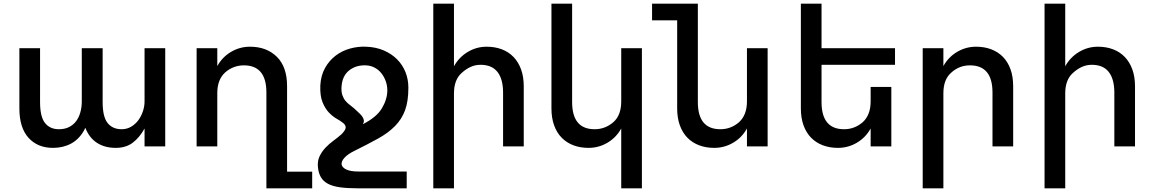

<svg xmlns="http://www.w3.org/2000/svg" viewBox="-20 -793 6233 1040"><path d="M875 -532V0H763V-97Q736 -48 699 -20Q662 8 607 8Q547 8 505 -19.5Q463 -47 442 -101L436 -88Q409 -39 365.5 -15.5Q322 8 267 8Q184 8 134.5 -46.5Q85 -101 85 -206V-532H197V-240Q197 -160 224 -126.5Q251 -93 299 -93Q331 -93 354.5 -105Q378 -117 393 -137.5Q408 -158 415.5 -185.5Q423 -213 423 -244V-532H424H535H536V-240Q536 -160 563 -126.5Q590 -93 639 -93Q667 -93 690 -106.5Q713 -120 729 -141.5Q745 -163 754 -190Q763 -217 763 -244V-532Z M1671 137V227H1423V-292Q1423 -439 1301 -439Q1244 -439 1200 -401Q1157 -362 1157 -289V0H1045V-532H1157V-435Q1184 -484 1231.5 -512Q1279 -540 1334 -540Q1424 -540 1479.5 -485.5Q1535 -431 1535 -326V137Z M1898 25Q1862 43 1845 62.5Q1828 82 1830.5 98Q1833 114 1855.5 125Q1878 136 1921 136H2183V227H1916Q1861 227 1821.5 221.5Q1782 216 1756.5 202.5Q1731 189 1718 166.5Q1705 144 1702 111Q1699 78 1711.5 52.5Q1724 27 1743.5 6.5Q1763 -14 1787 -31.5Q1811 -49 1831 -67Q1853 -90 1852.5 -103Q1852 -116 1838.5 -127Q1825 -138 1803.5 -150Q1782 -162 1761.5 -183.5Q1741 -205 1727 -239.5Q1713 -274 1715 -330Q1718 -385 1741 -425.5Q1764 -466 1798.5 -492Q1833 -518 1876 -530Q1919 -542 1963 -540Q2017 -538 2059.5 -519.5Q2102 -501 2131.5 -471Q2161 -441 2176.5 -402Q2192 -363 2192 -318Q2192 -244 2174 -195.5Q2156 -147 2119.5 -110Q2083 -73 2028 -42.5Q1973 -12 1898 25ZM1830 -324Q1828 -296 1834.5 -277.5Q1841 -259 1851.5 -246.5Q1862 -234 1874.5 -225Q1887 -216 1897 -207Q1907 -197 1919 -186.5Q1931 -176 1939.5 -165.5Q1948 -155 1950.5 -143.5Q1953 -132 1945 -120Q2020 -158 2049 -207Q2078 -256 2078 -304Q2078 -329 2069.5 -353Q2061 -377 2046 -396Q2031 -415 2009.5 -426.5Q1988 -438 1962 -439Q1908 -441 1871 -411.5Q1834 -382 1830 -324Z M2616 -540Q2661 -540 2698 -526Q2735 -512 2761.5 -484.5Q2788 -457 2802.5 -417Q2817 -377 2817 -325V0H2705V-291Q2705 -365 2674.5 -403.5Q2644 -442 2583 -442Q2554 -442 2529 -430.5Q2504 -419 2482 -399Q2439 -362 2439 -287V227H2327V-773H2439V-434Q2466 -483 2513.5 -511.5Q2561 -540 2616 -540Z M3345 -244V-532H3457V227H3345V-97Q3318 -48 3270.5 -20Q3223 8 3168 8Q3123 8 3086 -6Q3049 -20 3022.5 -47Q2996 -74 2981.5 -114Q2967 -154 2967 -206V-773H3079V-240Q3079 -93 3201 -93Q3258 -93 3302 -131Q3345 -168 3345 -244Z M4138 -532V0H4026V-97Q3999 -48 3951.5 -20Q3904 8 3849 8Q3804 8 3767 -6Q3730 -20 3703.5 -47Q3677 -74 3662.5 -114Q3648 -154 3648 -206V-683H3512V-773H3760V-240Q3760 -93 3882 -93Q3939 -93 3983 -131Q4026 -170 4026 -244V-532Z M4430 -442V-240Q4430 -93 4552 -93Q4609 -93 4653 -131Q4696 -170 4696 -244V-322H4808V0H4696V-97Q4669 -48 4621.5 -20Q4574 8 4519 8Q4474 8 4437 -6Q4400 -20 4373.5 -47Q4347 -74 4332.5 -114Q4318 -154 4318 -206V-773H4430V-532H4828V-442Z M5090 -288V227H4978V-532H5090V-435Q5117 -484 5164.5 -512Q5212 -540 5267 -540Q5312 -540 5349 -526Q5386 -512 5412.5 -485Q5439 -458 5453.5 -418Q5468 -378 5468 -326V0H5356V-292Q5356 -439 5234 -439Q5176 -439 5133 -400Q5090 -363 5090 -288Z M5927 -540Q5972 -540 6009 -526Q6046 -512 6072.5 -484.5Q6099 -457 6113.5 -417Q6128 -377 6128 -325V0H6016V-291Q6016 -365 5985.5 -403.5Q5955 -442 5894 -442Q5865 -442 5840 -430.5Q5815 -419 5793 -399Q5750 -362 5750 -287V227H5638V-773H5750V-434Q5777 -483 5824.5 -511.5Q5872 -540 5927 -540Z"/></svg>

Font: Montserrat_am3
Style: Regular
Weight: 400
Designer: Julieta Ulanovsky
Foundry: Julieta Ulanovsky, Armenina letters added by Vahan Hovhannisyan
Version: Version 2.001